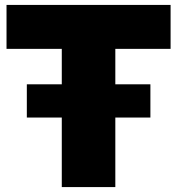

<svg xmlns="http://www.w3.org/2000/svg" viewBox="-20 -760 720 780"><path d="M231 0V-282.5H89V-417.5H231V-561.5H6.5V-740H673V-561.5H448.5V-417.5H591V-282.5H448.5V0Z"/></svg>

Font: Encode Sans Black
Style: Regular
Weight: 900
Designer: Multiple Designers
Foundry: Impallari Type
Version: Version 3.002; ttfautohint (v1.8.3) -l 8 -r 50 -G 200 -x 14 